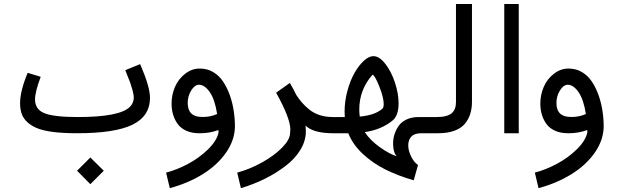

<svg xmlns="http://www.w3.org/2000/svg" viewBox="-20 -687 3216 990"><path d="M377.4 193.4 445.8 125 515.1 193.4 445.8 262.7ZM83.5 -154.3Q83.5 -217.3 122.6 -311.5L189.9 -291Q160.6 -213.4 160.6 -174.3Q160.6 -122.6 209.7 -103Q258.8 -83.5 380.9 -83.5Q596.7 -83.5 649.4 -135.7Q669.4 -155.3 669.9 -183.1Q669.9 -198.2 663.3 -222.2Q656.7 -246.1 651.9 -259.3Q647 -272.5 637.2 -296.6Q627.4 -320.8 626 -325.2L702.6 -356.4Q753.4 -239.7 753.4 -183.1Q753.4 -87.9 662.8 -43.9Q572.3 0 377.4 0Q228 0 166 -28.3Q109.9 -53.7 92.8 -97.7Q83.5 -122.6 83.5 -154.3Z M947.8 -156.7Q947.8 -84 1021.5 -84H1028.8Q1065.4 -84 1099.6 -99.1Q1087.9 -174.3 1061.5 -212.2Q1035.2 -250 1006.3 -250Q983.9 -250 965.8 -220.5Q947.8 -190.9 947.8 -156.7ZM1012.2 0H1007.3Q969.2 0 940.9 -12.7Q912.6 -25.4 896.5 -47.4Q864.7 -90.8 864.7 -153.3Q864.7 -198.2 882.3 -239Q899.9 -279.8 934.6 -306.6Q969.2 -333.5 1009.5 -333.5Q1049.8 -333.5 1080.1 -314.9Q1110.4 -296.4 1130.4 -266.4Q1150.4 -236.3 1164.6 -197.3Q1190.4 -125.5 1191.4 -36.6Q1190.9 34.2 1146.5 98.6Q1102.1 163.1 1026.6 210.2Q951.2 257.3 855.5 283.2L836.4 203.1Q892.6 188.5 950.2 157.7Q1007.8 127 1052.7 83Q1097.7 39.1 1106.9 -3.4Q1106.9 -14.6 1106.4 -16.6Q1062 0 1012.2 0Z M1475.6 0 1477.1 -19Q1477.1 -77.1 1403.8 -209L1474.6 -259.3Q1491.7 -230.5 1507.8 -197.3Q1522 -175.8 1536.4 -158.9Q1550.8 -142.1 1573.7 -123Q1622.1 -83.5 1697.3 -83.5V0Q1596.2 0 1555.7 -39.1Q1557.1 -25.4 1557.1 -9.8Q1557.1 39.1 1528.8 85.7Q1500.5 132.3 1452.1 168.9Q1355 243.2 1222.2 283.2L1203.1 203.1Q1268.1 185.5 1331.3 150.4Q1394.5 115.2 1434.8 74Q1475.1 32.7 1475.6 0Z M1832.5 -121.6Q1832.5 -106.9 1835 -85.9Q1913.1 -92.8 1951.7 -126.5Q1958.5 -132.8 1958.5 -149.9Q1958.5 -184.1 1935.8 -241.2Q1913.1 -298.3 1900.9 -301.8Q1832.5 -225.1 1832.5 -121.6ZM1693.4 -83.5H1757.8Q1756.8 -92.8 1756.8 -110.8Q1756.8 -164.6 1771.2 -218Q1785.6 -271.5 1807.6 -310.3Q1829.6 -349.1 1855.7 -373.3Q1881.8 -397.5 1905.3 -397.5Q1936 -397.5 1966.8 -357.9Q1997.6 -318.4 2016.4 -261.5Q2035.2 -204.6 2035.2 -154.3Q2035.2 -89.4 2002.4 -64Q1942.9 -17.1 1860.8 -5.9Q1888.7 36.6 1939 72.3Q1989.3 107.9 2026.9 119.1Q2018.1 112.8 2012.5 95Q2006.8 77.1 2006.8 53.5Q2006.8 29.8 2013.7 7.1Q2020.5 -15.6 2034.9 -36.9Q2049.3 -58.1 2075.9 -70.8Q2102.5 -83.5 2137.7 -83.5H2196.8V0H2151.9Q2117.2 0 2101.1 17.1Q2085 34.2 2085 62Q2085 89.8 2099.9 119.9Q2114.7 149.9 2135.3 164.1L2113.3 242.7Q2031.7 219.2 1966.8 186.8Q1901.9 154.3 1850.3 106.2Q1798.8 58.1 1775.9 0H1693.4Q1678.7 -1 1667 -13.4Q1655.3 -25.9 1655.3 -41.5Q1655.3 -57.1 1667 -69.8Q1678.7 -82.5 1693.4 -83.5Z M2195.8 -83.5H2231.9Q2286.1 -83.5 2309.6 -103.5Q2331.1 -122.6 2331.1 -160.6V-666.5H2413.6V-161.6Q2413.6 -92.3 2376.5 -48.3Q2357.4 -25.4 2322.5 -12.7Q2287.6 0 2239.3 0H2195.8Q2179.7 -1 2167.5 -13.2Q2155.3 -25.4 2155.3 -41.5Q2155.3 -57.6 2167.7 -70.6Q2180.2 -83.5 2195.8 -83.5Z M2580.1 0V-666.5H2654.8V0Z M2849.1 -156.7Q2849.1 -84 2922.9 -84H2930.2Q2966.8 -84 3001 -99.1Q2989.3 -174.3 2962.9 -212.2Q2936.5 -250 2907.7 -250Q2885.3 -250 2867.2 -220.5Q2849.1 -190.9 2849.1 -156.7ZM2913.6 0H2908.7Q2870.6 0 2842.3 -12.7Q2814 -25.4 2797.9 -47.4Q2766.1 -90.8 2766.1 -153.3Q2766.1 -198.2 2783.7 -239Q2801.3 -279.8 2835.9 -306.6Q2870.6 -333.5 2910.9 -333.5Q2951.2 -333.5 2981.4 -314.9Q3011.7 -296.4 3031.7 -266.4Q3051.8 -236.3 3065.9 -197.3Q3091.8 -125.5 3092.8 -36.6Q3092.3 34.2 3047.9 98.6Q3003.4 163.1 2928 210.2Q2852.5 257.3 2756.8 283.2L2737.8 203.1Q2793.9 188.5 2851.6 157.7Q2909.2 127 2954.1 83Q2999 39.1 3008.3 -3.4Q3008.3 -14.6 3007.8 -16.6Q2963.4 0 2913.6 0Z"/></svg>

Font: GanjNamehSans
Style: Regular
Weight: 400
Designer: Mohammad Saleh Souzanchi
Foundry: http://font-store.ir
Version: Version:0.0.4;RFB:1.2.5;Building:2016-12-11 09:43:53.670092